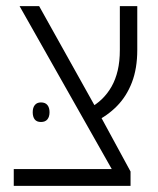

<svg xmlns="http://www.w3.org/2000/svg" viewBox="-20 -608 518 628"><path d="M371 -10 44 -588H108L300 -244L407 -47ZM25 0V-55H390L407 -47V0ZM289 -209 270 -253Q295 -266 313.5 -284Q332 -302 345 -325Q358 -348 365 -377.5Q372 -407 372 -445V-588H429V-445Q429 -384 411.5 -338.5Q394 -293 362.5 -261Q331 -229 289 -209ZM87 -241Q87 -256 94 -264.5Q101 -273 114 -273Q128 -273 135 -264.5Q142 -256 142 -241Q142 -226 135 -217.5Q128 -209 114 -209Q100 -209 93.5 -217.5Q87 -226 87 -241Z"/></svg>

Font: Noto Sans Hebrew SemiCondensed Light
Style: Regular
Weight: 300
Width: 4
Designer: Monotype Design Team
Foundry: Monotype Imaging Inc.
Version: Version 2.003